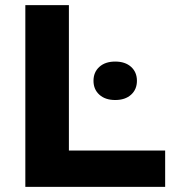

<svg xmlns="http://www.w3.org/2000/svg" viewBox="-20 -731 691 751"><path d="M79.1 -710.9H249.5V-142.1H626V0H79.1ZM368.7 -360.6Q345.7 -381.3 345.7 -415Q345.7 -448.7 368.7 -469.5Q391.6 -490.2 430.7 -490.2Q469.7 -490.2 492.7 -469.5Q515.6 -448.7 515.6 -415Q515.6 -381.3 492.7 -360.6Q469.7 -339.8 430.7 -339.8Q391.6 -339.8 368.7 -360.6Z"/></svg>

Font: Bert Sans Black
Style: Regular
Weight: 900
Designer: Christian Robertson, Adam Twardoch, & Cristiano Sobral
Foundry: Google
Version: Version 12.135;January 10, 2020;FontCreator 12.0.0.2547 64-b